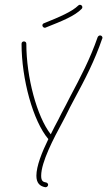

<svg xmlns="http://www.w3.org/2000/svg" viewBox="-20 -753 448 802"><path d="M169 29H170H171C176 29 181 24 181 19C181 14 177 10 172 9C158 7 152 1 152 -19C152 -76 204 -175 242 -245L254 -268C266 -293 279 -318 292 -342C334 -420 375 -498 407 -592C408 -592 408 -594 408 -595C408 -600 404 -605 398 -605C394 -605 390 -602 388 -598C356 -506 316 -430 274 -351C262 -327 249 -302 236 -278L224 -254C214 -236 203 -214 192 -192C134 -266 90 -431 90 -570C90 -576 86 -580 80 -580C74 -580 70 -576 70 -570C70 -423 118 -247 182 -172C155 -117 132 -59 132 -19C132 11 146 25 169 29ZM167 -637C168 -637 170 -637 171 -638C239 -665 292 -686 321 -716C323 -718 324 -720 324 -723C324 -728 320 -733 314 -733C311 -733 309 -732 307 -730C280 -704 231 -683 164 -656C160 -655 157 -651 157 -647C157 -642 162 -637 167 -637Z"/></svg>

Font: Mistral SingleLine Outline
Style: Regular
Weight: 300
Designer: François Chastanet, Élisa Garzelli, Anais Alves, Morgane Autin
Foundry: institut supérieur des arts et du design Toulouse / isdaT
Version: Version 1.000;Glyphs 3.3 (3337)